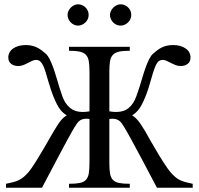

<svg xmlns="http://www.w3.org/2000/svg" viewBox="-20 -882 934 902"><path d="M717.3 0Q682.1 -66.9 651.9 -124Q638.7 -148.4 625.5 -173.1Q612.3 -197.8 600.6 -219.2Q588.9 -240.7 579.6 -257.3Q570.3 -273.9 564.9 -282.7Q557.6 -294.9 551.3 -303.5Q544.9 -312 537.1 -316.9Q529.3 -321.8 519 -323.5Q508.8 -325.2 493.7 -323.2V-117.7Q493.7 -86.9 496.8 -67.6Q500 -48.3 510 -37.4Q520 -26.4 539.1 -22.5Q558.1 -18.6 589.8 -18.6V0H304.2V-18.6Q335.9 -18.6 355 -22.5Q374 -26.4 384 -37.4Q394 -48.3 397.2 -67.6Q400.4 -86.9 400.4 -117.7V-323.2Q385.3 -325.2 374.8 -323.5Q364.3 -321.8 356.7 -316.9Q349.1 -312 342.8 -303.5Q336.4 -294.9 329.1 -282.7Q323.7 -273.9 314.5 -257.3Q305.2 -240.7 293.5 -219.2Q281.7 -197.8 268.8 -173.1Q255.9 -148.4 242.7 -124Q212.4 -66.9 177.2 0H8.3V-18.6Q27.3 -22.5 41.5 -26.1Q55.7 -29.8 67.6 -35.4Q79.6 -41 90.8 -50.3Q102.1 -59.6 114.7 -74.2Q120.6 -81.1 128.7 -92.8Q136.7 -104.5 146 -119.1Q155.3 -133.8 165 -150.1Q174.8 -166.5 184.6 -182.6Q207 -220.2 231.4 -263.7Q242.2 -281.2 250 -293.7Q257.8 -306.2 264.9 -314.7Q272 -323.2 278.6 -329.1Q285.2 -335 293.5 -339.8Q286.1 -344.7 279.8 -349.9Q273.4 -355 267.1 -362.3Q260.7 -369.6 254.4 -379.9Q248 -390.1 240.7 -406.2Q229 -431.2 220.9 -455.6Q212.9 -480 206.5 -501.5Q200.2 -522.9 194.8 -541.3Q189.5 -559.6 183.3 -572.8Q177.2 -585.9 169.2 -593.3Q161.1 -600.6 149.9 -600.6Q140.6 -600.6 130.9 -596.2Q121.1 -591.8 110.8 -586.2Q100.6 -580.6 89.4 -576.2Q78.1 -571.8 65.4 -571.8Q45.9 -571.8 32.5 -582Q19 -592.3 19 -612.3Q19 -625.5 25.1 -636.2Q31.2 -647 42.2 -654.5Q53.2 -662.1 68.1 -666.3Q83 -670.4 100.1 -670.4Q117.7 -670.4 131.3 -667Q145 -663.6 156.2 -657.7Q167.5 -651.9 177 -644.5Q186.5 -637.2 195.3 -629.4Q205.1 -620.6 213.6 -603.5Q222.2 -586.4 230 -564.7Q237.8 -543 244.9 -518.8Q252 -494.6 258.8 -472.2Q265.6 -449.7 272.7 -430.4Q279.8 -411.1 287.6 -399.4Q307.6 -369.6 335 -360.8Q362.3 -352.1 400.4 -358.9V-544.4Q400.4 -574.7 397.2 -594Q394 -613.3 383.8 -624.3Q373.5 -635.3 354.5 -639.4Q335.4 -643.6 304.2 -643.6V-662.1H589.8V-643.6Q558.6 -643.6 539.6 -639.4Q520.5 -635.3 510.3 -624.3Q500 -613.3 496.8 -594Q493.7 -574.7 493.7 -544.4V-358.9Q531.2 -352.1 559.1 -360.8Q586.9 -369.6 606 -399.4Q613.8 -411.1 620.8 -430.4Q627.9 -449.7 635 -472.2Q642.1 -494.6 649.2 -518.8Q656.2 -543 664.1 -564.7Q671.9 -586.4 680.4 -603.5Q689 -620.6 698.7 -629.4Q707.5 -637.2 717 -644.5Q726.6 -651.9 737.5 -657.7Q748.5 -663.6 762.5 -667Q776.4 -670.4 793.9 -670.4Q811.5 -670.4 826.2 -666.3Q840.8 -662.1 851.8 -654.5Q862.8 -647 868.9 -636.2Q875 -625.5 875 -612.3Q875 -592.3 861.8 -582Q848.6 -571.8 828.6 -571.8Q815.9 -571.8 804.7 -576.2Q793.5 -580.6 783 -586.2Q772.5 -591.8 762.7 -596.2Q752.9 -600.6 743.7 -600.6Q726.6 -600.6 717 -584.5Q707.5 -568.4 699.2 -541.3Q690.9 -514.2 680.9 -479Q670.9 -443.8 653.8 -406.2Q646.5 -390.1 639.9 -379.9Q633.3 -369.6 627 -362.3Q620.6 -355 614.3 -349.9Q607.9 -344.7 600.6 -339.8Q608.9 -335 615.5 -329.1Q622.1 -323.2 629.2 -314.7Q636.2 -306.2 644.3 -293.7Q652.3 -281.2 663.1 -263.7Q687 -220.2 709.5 -182.6Q718.8 -166.5 728.8 -150.1Q738.8 -133.8 748.3 -119.1Q757.8 -104.5 765.9 -92.8Q773.9 -81.1 779.8 -74.2Q792.5 -59.6 803.5 -50.3Q814.5 -41 826.4 -35.4Q838.4 -29.8 852.5 -26.1Q866.7 -22.5 885.3 -18.6V0ZM396.5 -812Q396.5 -801.8 392.6 -792.7Q388.7 -783.7 381.6 -776.9Q374.5 -770 365.5 -765.9Q356.4 -761.7 346.2 -761.7Q336.4 -761.7 327.6 -765.9Q318.8 -770 312 -777.1Q305.2 -784.2 301.3 -793.2Q297.4 -802.2 297.4 -812Q297.4 -821.3 301.5 -830.3Q305.7 -839.4 312.5 -846.2Q319.3 -853 328.1 -857.4Q336.9 -861.8 346.2 -861.8Q356.4 -861.8 365.5 -857.9Q374.5 -854 381.6 -847.2Q388.7 -840.3 392.6 -831.3Q396.5 -822.3 396.5 -812ZM596.7 -812Q596.7 -801.8 592.8 -792.7Q588.9 -783.7 581.8 -776.9Q574.7 -770 565.7 -765.9Q556.6 -761.7 546.4 -761.7Q536.1 -761.7 527.1 -765.9Q518.1 -770 511.2 -777.1Q504.4 -784.2 500.5 -793.2Q496.6 -802.2 496.6 -812Q496.6 -821.3 501 -830.3Q505.4 -839.4 512.2 -846.2Q519 -853 528.1 -857.4Q537.1 -861.8 546.4 -861.8Q556.6 -861.8 565.7 -857.9Q574.7 -854 581.8 -847.2Q588.9 -840.3 592.8 -831.3Q596.7 -822.3 596.7 -812Z"/></svg>

Font: Doulos SIL Cyr
Style: Regular
Weight: 400
Designer: Walt Agee, Victor Gaultney, Peter Martin, Debbi Hosken, Becca Hirsbrunner
Foundry: SIL International
Version: Version 5.000